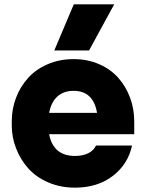

<svg xmlns="http://www.w3.org/2000/svg" viewBox="-20 -844 668 884"><path d="M390.1 -611.8H230L319.8 -824.2H505.9ZM325.2 20Q257.8 20 201.7 -4.4Q145.5 -28.8 109.6 -69.3Q73.7 -109.9 54 -160.9Q34.2 -211.9 34.2 -266.1V-286.1Q34.2 -342.3 53.7 -393.6Q73.2 -444.8 108.9 -484.6Q144.5 -524.4 199 -548.1Q253.4 -571.8 318.8 -571.8Q383.3 -571.8 436.8 -548.3Q490.2 -524.9 525.1 -485.1Q560.1 -445.3 579.1 -393.6Q598.1 -341.8 598.1 -284.2V-226.1H206.1Q225.6 -126 325.2 -126Q361.8 -126 386.7 -138.7Q411.6 -151.4 421.9 -173.8H587.9Q569.3 -87.4 499 -33.7Q428.7 20 325.2 20ZM318.8 -425.8Q273.4 -425.8 244.6 -400.1Q215.8 -374.5 206.1 -324.2H426.8Q409.7 -425.8 318.8 -425.8Z"/></svg>

Font: Sora ExtraBold
Style: Regular
Weight: 800
Designer: Jonathan Barnbrook, Julián Moncada
Foundry: Barnbrook Fonts
Version: Version 2.000